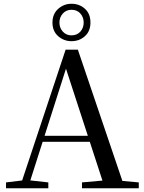

<svg xmlns="http://www.w3.org/2000/svg" viewBox="-20 -1001 766 1021"><path d="M360 -782Q320 -782 289.5 -808.5Q259 -835 259 -881Q259 -927 289.5 -954Q320 -981 360 -981Q402 -981 431.5 -954.5Q461 -928 461 -881Q461 -835 431.5 -808.5Q402 -782 360 -782ZM360 -813Q390 -813 407.5 -833Q425 -853 425 -881Q425 -909 407.5 -929Q390 -949 360 -949Q332 -949 314 -929Q296 -909 296 -881Q296 -853 314 -833Q332 -813 360 -813ZM12 0V-31L111 -43H129L237 -31V0ZM84 0 329 -737H394L644 0H538L320 -669H341L337 -655L128 0ZM193 -247 197 -279H505L510 -247ZM416 0V-31L550 -43H586L718 -31V0Z"/></svg>

Font: Noto Serif KR ExtraLight Medium
Style: Regular
Weight: 500
Version: Version 2.002-H1;hotconv 1.1.0;makeotfexe 2.6.0